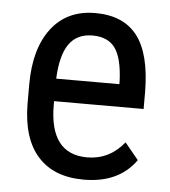

<svg xmlns="http://www.w3.org/2000/svg" viewBox="-45 -579 557 630"><g transform="rotate(5 234.0 -264.0)"><path d="M134.8 -312.5H342.8V-324.2Q339.4 -399.4 315.7 -431.6Q292 -463.9 241.2 -463.9Q190.4 -463.9 164.3 -427Q138.2 -390.1 134.8 -312.5ZM258.3 -64Q331.1 -64 379.9 -124L424.8 -69.3Q368.7 9.8 253.4 9.8Q154.8 9.8 102.1 -49.1Q49.3 -107.9 48.3 -221.7V-285.6Q48.3 -403.8 99.9 -470.9Q151.4 -538.1 244.1 -538.1Q336.9 -538.1 382.6 -479Q428.2 -419.9 429.2 -294.9V-238.3H134.3V-226.1Q134.3 -64 258.3 -64Z"/></g></svg>

Font: RobotoCondensed-Regular
Style: Regular
Weight: 400
Designer: Google
Version: Version 2.001201; 2014